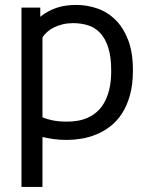

<svg xmlns="http://www.w3.org/2000/svg" viewBox="-20 -549 596 768"><path d="M149.9 -79.6Q165.5 -72.8 190.2 -67.6Q214.8 -62.5 249 -62.5Q268.1 -62.5 288.6 -65.7Q309.1 -68.8 328.6 -77.1Q348.1 -85.4 365.5 -99.9Q382.8 -114.3 396 -136.7Q409.2 -159.2 417 -190.9Q424.8 -222.7 424.8 -265.6Q424.8 -322.3 412.8 -359.1Q400.9 -396 380.1 -417.7Q359.4 -439.5 331.5 -448Q303.7 -456.5 272.5 -456.5Q250.5 -456.5 231.4 -451.9Q212.4 -447.3 196.8 -439.7Q181.2 -432.1 169.2 -421.6Q157.2 -411.1 149.9 -399.4ZM141.1 -518.6V-481.9Q170.4 -505.4 205.1 -517.3Q239.7 -529.3 285.2 -529.3Q328.6 -529.3 369.4 -515.1Q410.2 -501 441.9 -469.7Q473.6 -438.5 492.7 -388.7Q511.7 -338.9 511.7 -268.1Q511.7 -210.9 499.8 -168.2Q487.8 -125.5 467.5 -94.5Q447.3 -63.5 420.7 -43.2Q394 -22.9 364.5 -11Q335 1 304.7 5.9Q274.4 10.7 247.1 10.7Q217.3 10.7 192.9 7.1Q168.5 3.4 149.9 -1V198.7H65.9V-518.6Z"/></svg>

Font: Arian AMU
Style: Regular
Weight: 400
Designer: Ruben Hakobyan (Tarumian)
Foundry: Ruben Hakobyan (Tarumian)
Version: Version 4.003